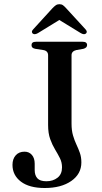

<svg xmlns="http://www.w3.org/2000/svg" viewBox="-20 -904 496 938"><path d="M377.5 -110.5Q377.5 -54 328.2 -19.8Q279 14.5 198.5 14.5Q123 14.5 82 -16.8Q41 -48 41 -98.5Q41 -127.5 56.8 -145.2Q72.5 -163 100 -163Q122 -163 135.8 -147.2Q149.5 -131.5 149.5 -104V-73Q149.5 -47.5 162.5 -33Q175.5 -18.5 206.5 -18.5Q239 -18.5 261 -35.8Q283 -53 283 -86.5Q283 -110.5 272.8 -131Q262.5 -151.5 249 -173.8Q235.5 -196 225.2 -224.5Q215 -253 215 -293V-634Q215 -644.5 209.2 -651Q203.5 -657.5 191.5 -659.5L152.5 -665.5Q142.5 -667.5 138.2 -671.8Q134 -676 134 -684Q134 -691.5 139.2 -695.8Q144.5 -700 156 -700H383.5Q395 -700 400.2 -695.8Q405.5 -691.5 405.5 -684Q405.5 -670.5 387.5 -665.5L353 -659.5Q342 -657 335.8 -650.8Q329.5 -644.5 329.5 -634.5V-300Q329.5 -266.5 336.8 -242Q344 -217.5 353.5 -197.5Q363 -177.5 370.2 -157Q377.5 -136.5 377.5 -110.5ZM289.5 -818.5H250L375 -742Q391 -733 399.5 -740Q403.5 -742.5 403.8 -748.2Q404 -754 398 -760.5L303.5 -863.5Q295 -873 288 -878.2Q281 -883.5 270 -883.5Q260 -883.5 252.5 -878.2Q245 -873 236 -863.5L142 -760.5Q135.5 -754 136 -748.2Q136.5 -742.5 140 -740Q149 -733 165 -742Z"/></svg>

Font: Fraunces 36pt
Style: Regular
Weight: 400
Version: Version 1.000;[b76b70a41]